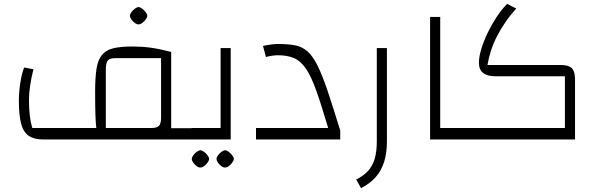

<svg xmlns="http://www.w3.org/2000/svg" viewBox="-20 -717 3086 987"><path d="M860 0V-58H970V0ZM203 0Q155 0 127.5 -19Q100 -38 88.5 -81.5Q77 -125 77 -200Q77 -243 84.5 -291.5Q92 -340 104 -370L152 -361Q141 -318 135 -278Q129 -238 129 -205Q129 -159 133 -124Q137 -89 146 -59H475Q472 -84 470.5 -127.5Q469 -171 469 -246Q469 -317 476 -362.5Q483 -408 503 -433.5Q523 -459 561 -468.5Q599 -478 661 -478Q710 -478 754 -472Q798 -466 860 -450V0ZM524 -59H759Q787 -59 797.5 -70.5Q808 -82 808 -113V-418H573Q544 -418 534 -406Q524 -394 524 -358ZM970 0V-59Q983 -59 986.5 -51Q990 -43 990 -29Q990 -16 986.5 -8Q983 0 970 0ZM692 -592Q684 -591 673.5 -598.5Q663 -606 655.5 -616.5Q648 -627 648 -636Q648 -644 655.5 -654.5Q663 -665 673.5 -672.5Q684 -680 692 -681Q701 -680 711 -672.5Q721 -665 729 -654.5Q737 -644 737 -636Q737 -628 729 -617Q721 -606 710.5 -598.5Q700 -591 692 -592Z M970 0V-59H1146L1114 -26V-470H1166V0ZM970 0Q957 0 953.5 -8Q950 -16 950 -29Q950 -43 953.5 -51Q957 -59 970 -59ZM1010 144Q1002 145 991.5 137.5Q981 130 973.5 119.5Q966 109 966 100Q966 92 973.5 81.5Q981 71 991.5 63.5Q1002 56 1010 55Q1019 56 1029 63.5Q1039 71 1047 81.5Q1055 92 1055 100Q1055 108 1047 119Q1039 130 1028.5 137.5Q1018 145 1010 144ZM1137 144Q1129 145 1118.5 137.5Q1108 130 1100.5 119.5Q1093 109 1093 100Q1093 92 1100.5 81.5Q1108 71 1118.5 63.5Q1129 56 1137 55Q1146 56 1156 63.5Q1166 71 1174 81.5Q1182 92 1182 100Q1182 108 1174 119Q1166 130 1155.5 137.5Q1145 145 1137 144Z M1296 0V-59H1667Q1632 -178 1605.5 -252Q1579 -326 1552 -365Q1525 -404 1491 -418.5Q1457 -433 1408 -433Q1395 -433 1378 -430.5Q1361 -428 1347 -424L1332 -481Q1356 -486 1376 -488.5Q1396 -491 1408 -491Q1460 -491 1496.5 -484Q1533 -477 1560 -453.5Q1587 -430 1611.5 -381.5Q1636 -333 1663.5 -251.5Q1691 -170 1729 -46V0Z M1836 250 1811 206Q1849 187 1872.5 161Q1896 135 1906.5 98Q1917 61 1917 10V-470H1969V10Q1969 69 1955 114Q1941 159 1912 192.5Q1883 226 1836 250Z M2191 0V-630H2243V-59H2353V0ZM2353 0V-59Q2366 -59 2369.5 -51Q2373 -43 2373 -29Q2373 -16 2369.5 -8Q2366 0 2353 0Z M2353 0V-59H2884V-325H2527Q2485 -325 2463.5 -342Q2442 -359 2442 -394Q2442 -425 2454 -465Q2466 -505 2486.5 -547.5Q2507 -590 2532.5 -629Q2558 -668 2587 -697L2634 -673Q2602 -638 2577.5 -602Q2553 -566 2534.5 -530Q2516 -494 2504 -457Q2492 -420 2486 -383H2857Q2888 -383 2905 -376Q2922 -369 2929 -352Q2936 -335 2936 -305V0ZM2353 0Q2340 0 2336.5 -8Q2333 -16 2333 -29Q2333 -43 2336.5 -51Q2340 -59 2353 -59Z"/></svg>

Font: Changa ExtraLight
Style: Regular
Weight: 250
Designer: Eduardo Rodriguez Tunni
Foundry: Eduardo Rodriguez Tunni
Version: Version 3.002; ttfautohint (v1.8.2)